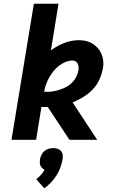

<svg xmlns="http://www.w3.org/2000/svg" viewBox="-20 -755 640 1037"><path d="M42 0 163 -735H296L255 -483Q289 -508 327.5 -523Q366 -538 406 -538Q426 -538 445 -533.5Q464 -529 479.5 -519.5Q495 -510 507.5 -496Q520 -482 527.5 -465Q535 -448 537.5 -428Q540 -408 536 -389Q531 -358 518 -328Q505 -298 482 -273.5Q459 -249 430.5 -231.5Q402 -214 372 -202L505 0H355L238 -177Q236 -177 233.5 -177Q231 -177 229 -177Q223 -177 216.5 -177Q210 -177 204 -178L175 0ZM235 -259Q253 -259 271 -262.5Q289 -266 307 -272Q325 -278 341.5 -287.5Q358 -297 371.5 -311Q385 -325 393 -342Q401 -359 404 -377Q405 -386 404 -395Q403 -404 399.5 -411.5Q396 -419 388.5 -423.5Q381 -428 372 -428Q352 -428 333 -420Q314 -412 297.5 -399Q281 -386 268 -369.5Q255 -353 245 -335Q235 -317 228.5 -298.5Q222 -280 218 -260Q222 -260 226.5 -259.5Q231 -259 235 -259ZM219 262 176 213Q189 203 200.5 190Q212 177 221 162Q214 159 208 153Q202 147 198.5 139.5Q195 132 195 123Q195 114 196 105Q198 93 204 81Q210 69 220 60.5Q230 52 242.5 48.5Q255 45 267 45Q280 45 291 48.5Q302 52 309.5 60.5Q317 69 318.5 81Q320 93 318 105Q314 128 306 150Q298 172 285 192.5Q272 213 255.5 230.5Q239 248 219 262Z"/></svg>

Font: Iosevka Curly XBdEx
Style: Italic
Weight: 800
Width: 7
Italic angle: -9°
Monospace: yes
Designer: Belleve Invis
Foundry: Belleve Invis
Version: Version 11.1.0; ttfautohint (v1.8.3)